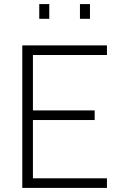

<svg xmlns="http://www.w3.org/2000/svg" viewBox="-20 -919 592 939"><path d="M89 0V-697H503V-650H141V-379H443V-332H141V-47H503V0ZM172 -827V-899H221V-827ZM371 -827V-899H420V-827Z"/></svg>

Font: TitilliumText
Style: Light
Weight: 300
Designer: Accademia di Belle Arti di Urbino and others
Foundry: Accademia di Belle Arti di Urbino and others.
Version: Version 60.001